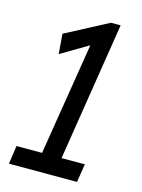

<svg xmlns="http://www.w3.org/2000/svg" viewBox="-108 -765 612 828"><g transform="rotate(15 197.5 -350.5)"><path d="M15 0 27 -82H141L222 -584L100 -512L93 -601L283 -701H326L228 -82H332L319 0Z"/></g></svg>

Font: Georama Condensed Medium
Style: Italic
Weight: 500
Width: 3
Italic angle: -9°
Designer: Jean-Baptiste Levee
Foundry: Production Type
Version: Version 1.000